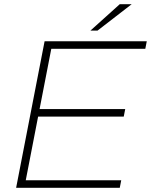

<svg xmlns="http://www.w3.org/2000/svg" viewBox="-20 -897 721 917"><path d="M57 0 193 -700H681L674 -664H225L169 -376H578L571 -340H162L103 -36H559L552 0ZM412 -751 552 -877H609L446 -751Z"/></svg>

Font: REM Medium Thin
Style: Italic
Weight: 250
Italic angle: -11°
Version: Version 1.005;gftools[0.9.28]